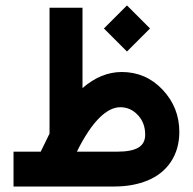

<svg xmlns="http://www.w3.org/2000/svg" viewBox="-20 -680 703 700"><path d="M160.6 -192.9C143.6 -158.7 132.8 -136.7 128.4 -127H29.3V0H396C441.9 0 482.4 -7.3 518.1 -22C588.4 -50.8 633.8 -112.8 633.8 -198.7C633.8 -258.8 613.3 -310.1 572.8 -353C532.2 -396 482.4 -417.5 423.8 -417.5C373.5 -417.5 325.7 -397.9 280.8 -358.9V-651.9H160.6ZM442.9 -492.2 526.9 -576.2 442.9 -660.2 358.9 -576.2ZM509.3 -189C509.3 -146 477.5 -127 405.8 -127H260.3C316.4 -240.7 371.1 -289.1 418.5 -289.1C443.4 -289.1 464.4 -279.8 482.4 -260.7C500.5 -241.7 509.3 -217.8 509.3 -189Z"/></svg>

Font: Shabnam
Style: Bold
Weight: 700
Foundry: DejaVu fonts team - Redesigned by Saber Rastikerdar - Based on Vazir font
Version: Version 5.0.1